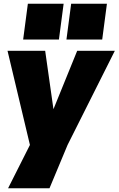

<svg xmlns="http://www.w3.org/2000/svg" viewBox="-20 -800 630 1020"><path d="M243 200H23L139 -30L20 -530H220L264 -220L390 -530H590L339 -30ZM523 -590H333L358 -780H548ZM293 -590H103L128 -780H318Z"/></svg>

Font: Tanohe Sans ExtraBold
Style: Italic
Weight: 800
Designer: Village Type and Design LLC & Cristiano Sobral
Foundry: Cooper Hewitt Smithsonian Design Museum
Version: Version 1.00;September 29, 2021;FontCreator 13.0.0.2655 64-b